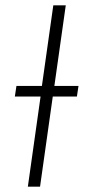

<svg xmlns="http://www.w3.org/2000/svg" viewBox="-20 -704 324 724"><path d="M276 -380 270 -340H179L131 0H85L133 -340H36L42 -380H138L181 -684H228L185 -380Z"/></svg>

Font: Fira Sans Condensed ExtraLight
Style: Italic
Weight: 275
Width: 3
Italic angle: -8°
Designer: Carrois Corporate & Edenspiekermann AG
Foundry: Carrois Corporate GbR & Edenspiekermann AG
Version: Version 4.203